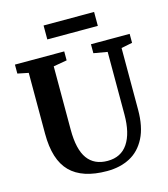

<svg xmlns="http://www.w3.org/2000/svg" viewBox="-133 -1026 997 1138"><g transform="rotate(-15 366.0 -457.5)"><path d="M84 -300.5V-674.5L17.5 -688V-743H320V-688L237 -673.5V-284.5Q237 -163.5 278.5 -106.5Q320 -49.5 401.5 -49.5Q484 -49.5 526 -112.2Q568 -175 568 -289V-673.5L484 -688V-743H721.5V-688L653.5 -674.5V-296Q653.5 -191 618.8 -123.2Q584 -55.5 523.5 -23.8Q463 8 383 8Q231.5 8 157.8 -66.2Q84 -140.5 84 -300.5ZM241.5 -923H551.5V-837.5H241.5Z"/></g></svg>

Font: Merriweather Text
Style: Bold
Weight: 700
Designer: Eben Sorkin
Foundry: Eben Sorkin
Version: Version 2.100